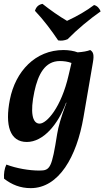

<svg xmlns="http://www.w3.org/2000/svg" viewBox="-24 -726 540 994"><path d="M326 -523C377 -575 441 -628 497 -667C491 -683 479 -696 463 -700C425 -671 377 -643 323 -618C283 -641 235 -675 196 -706C175 -702 163 -690 157 -670C202 -623 244 -566 277 -517C292 -514 310 -516 326 -523ZM443 -467C428 -461 406 -457 378 -455C360 -462 332 -467 305 -467C159 -467 56 -357 27 -210C1 -77 27 9 115 9C200 9 277 -82 318 -194H320L313 -175C293 -121 278 -71 272 -33C244 144 236 157 180 157C127 157 62 146 9 126C-1 146 -5 174 -3 199C37 230 81 248 135 248C281 248 373 85 408 -118L457 -403C464 -443 459 -457 443 -467ZM181 -86C143 -86 131 -145 154 -252C173 -340 208 -410 286 -410C306 -410 328 -407 346 -400L331 -336C293 -170 218 -86 181 -86Z"/></svg>

Font: Vollkorn Semibold
Style: Italic
Weight: 600
Italic angle: -11°
Designer: Friedrich Althausen
Foundry: Friedrich Althausen
Version: Version 4.015;PS 004.015;hotconv 1.0.88;makeotf.lib2.5.64775